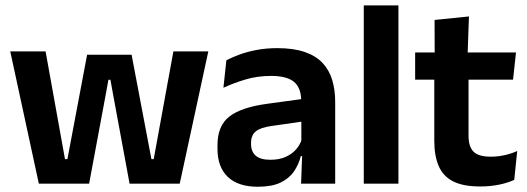

<svg xmlns="http://www.w3.org/2000/svg" viewBox="-20 -681 1956 712"><path d="M310.5 0H124L18 -490.5H149L221 -91H230L303 -478H468L541.5 -91H550L623 -490.5H752.5L646.5 0H460.5L400.5 -324.5L389.5 -385H382L371 -324.5Z M1223 0H1096.5L1101 -120L1097.5 -131V-284.5L1097 -306.5Q1097 -354.5 1070.8 -377Q1044.5 -399.5 985 -399.5Q934.5 -399.5 890.2 -386.2Q846 -373 808.5 -355.5L819.5 -457.5Q841.5 -469 869.8 -479.2Q898 -489.5 933 -496Q968 -502.5 1008.5 -502.5Q1068.5 -502.5 1110 -488.2Q1151.5 -474 1176.2 -447.5Q1201 -421 1212 -384.2Q1223 -347.5 1223 -303ZM936 11.5Q863 11.5 824.8 -25Q786.5 -61.5 786.5 -129V-143Q786.5 -214.5 830.5 -248.8Q874.5 -283 970 -296L1109 -315L1116.5 -232.5L988.5 -214Q946.5 -208.5 928.8 -194Q911 -179.5 911 -151.5V-146.5Q911 -119 928.2 -103.8Q945.5 -88.5 982.5 -88.5Q1015.5 -88.5 1039 -99Q1062.5 -109.5 1077.8 -126.8Q1093 -144 1099.5 -165.5L1117.5 -102H1095.5Q1087.5 -70.5 1069.8 -44.8Q1052 -19 1020 -3.8Q988 11.5 936 11.5Z M1457.5 0H1329V-661H1457.5Z M1760.5 10.5Q1698 10.5 1660.8 -8.2Q1623.5 -27 1607 -65Q1590.5 -103 1590.5 -158.5V-444.5H1717.5V-177.5Q1717.5 -137.5 1735.8 -118.8Q1754 -100 1800 -100Q1827 -100 1852 -105.8Q1877 -111.5 1898 -121L1887 -14Q1862 -2.5 1829.8 4Q1797.5 10.5 1760.5 10.5ZM1882.5 -385.5H1519.5V-486.5H1893.5ZM1714 -477H1592L1591.5 -607L1719 -620Z"/></svg>

Font: Anek Devanagari Medium SemiBold
Style: Regular
Weight: 600
Version: Version 1.003